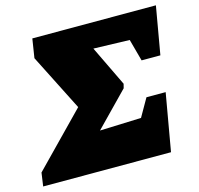

<svg xmlns="http://www.w3.org/2000/svg" viewBox="-147 -764 901 869"><g transform="rotate(-15 303.5 -330.0)"><path d="M-49 0 -40 -63 197 -306 63 -571 77 -660H656L617 -436H529L501 -539L332 -544L423 -355L418 -335L265 -178L459 -185L507 -269H597L550 0Z"/></g></svg>

Font: Piazzolla SC Black
Style: Italic
Weight: 900
Italic angle: -11.3°
Designer: Juan Pablo del Peral
Foundry: Huerta Tipografica
Version: Version 1.330